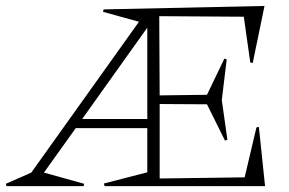

<svg xmlns="http://www.w3.org/2000/svg" viewBox="-52 -632 980 652"><path d="M97.2 -45.9 233.9 -7.8 231.9 0H-29.8L-32.2 -7.8L54.2 -45.9L419.9 -558.1L297.9 -591.8L299.8 -600.1L846.2 -611.8L806.2 -418L797.9 -419.9L775.9 -575.2L488.8 -577.1L490.2 -308.1L650.9 -310.1L710 -433.1L717.8 -430.2L701.2 -292L720.2 -157.2L711.9 -154.8L650.9 -277.8L490.2 -278.8V-25.9L778.8 -29.8L818.8 -199.2L827.1 -201.2L848.1 0H303.2L300.8 -8.8L448.2 -46.9V-196.8H205.1ZM227.1 -228H448.2V-538.1Z"/></svg>

Font: Halibut Thin
Style: Regular
Weight: 250
Designer: Matteo Maggi
Foundry: Collletttivo
Version: Version 3.080 | FøM Fix